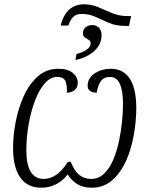

<svg xmlns="http://www.w3.org/2000/svg" viewBox="-20 -866 693 896"><path d="M263 -747Q276 -798 304 -822Q332 -846 372 -846Q407 -846 438.5 -832.5Q470 -819 503 -805Q536 -791 576 -791H592L582 -745H565Q522 -745 489 -759Q456 -773 426 -787Q396 -801 362 -801Q336 -801 322 -787.5Q308 -774 299 -747ZM337 -614Q365 -621 384 -634Q403 -647 403 -664Q403 -675 394 -680Q385 -685 376 -691Q367 -697 367 -711Q367 -728 379.5 -738.5Q392 -749 411 -749Q428 -749 441 -737Q454 -725 454 -702Q454 -659 420 -628Q386 -597 332 -586ZM172 10Q108 10 74.5 -37.5Q41 -85 41 -176Q41 -235 53.5 -299Q66 -363 91.5 -419Q117 -475 157 -510Q197 -545 252 -545Q297 -545 320 -525.5Q343 -506 343 -479Q342 -455 327 -444.5Q312 -434 292 -433Q294 -465 286 -486Q278 -507 247 -507Q215 -507 188.5 -476.5Q162 -446 143 -395.5Q124 -345 113.5 -285Q103 -225 103 -165Q103 -31 184 -31Q214 -31 241.5 -49.5Q269 -68 297 -111H310Q326 -70 349 -50.5Q372 -31 405 -31Q440 -31 465.5 -55.5Q491 -80 508 -119.5Q525 -159 535 -206Q545 -253 549.5 -298.5Q554 -344 554 -380Q554 -441 539.5 -474Q525 -507 493 -507Q465 -507 451 -488Q437 -469 431 -433Q412 -434 400.5 -441.5Q389 -449 389 -467Q390 -503 422.5 -524Q455 -545 496 -545Q615 -545 616 -362Q616 -316 609 -265Q602 -214 587 -165Q572 -116 547.5 -76.5Q523 -37 488.5 -13.5Q454 10 408 10Q368 10 341 -6.5Q314 -23 296 -52Q247 10 172 10Z"/></svg>

Font: Noto Serif SemiCondensed Light
Style: Italic
Weight: 300
Width: 4
Italic angle: -12°
Designer: Monotype Design Team
Foundry: Monotype Imaging Inc.
Version: Version 2.013; ttfautohint (v1.8.4.7-5d5b)